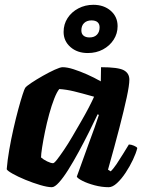

<svg xmlns="http://www.w3.org/2000/svg" viewBox="-20 -780 593 800"><path d="M196 0Q178 0 147.5 -9Q117 -18 85.5 -31Q54 -44 32 -56.5Q10 -69 8 -75Q11 -112 18.5 -155.5Q26 -199 36 -243Q46 -287 56 -324Q66 -361 74 -385.5Q82 -410 85 -414Q90 -421 111 -435Q132 -449 158.5 -464Q185 -479 208 -489.5Q231 -500 241 -500Q260 -500 286.5 -491.5Q313 -483 342.5 -470Q372 -457 400 -441L401 -500Q472 -500 495.5 -487.5Q519 -475 519 -448Q519 -425 508 -374Q497 -323 477.5 -247.5Q458 -172 430 -73L441 -66Q452 -76 465.5 -96Q479 -116 493 -139Q507 -162 517 -178Q526 -178 538 -173Q550 -168 552 -163Q547 -142 534 -114.5Q521 -87 503.5 -60.5Q486 -34 467.5 -17Q449 0 433 0Q404 0 374 -8Q344 -16 323.5 -26.5Q303 -37 300 -44L348 -177Q355 -196 361 -212.5Q367 -229 374.5 -249.5Q382 -270 392 -301L387 -304Q371 -270 350.5 -229Q330 -188 308 -147.5Q286 -107 265 -73.5Q244 -40 226 -20Q208 0 196 0ZM201 -100Q206 -100 218 -115.5Q230 -131 247 -156Q264 -181 282 -212Q300 -243 318 -274Q336 -305 350 -332Q364 -359 372 -377Q319 -392 288 -399.5Q257 -407 227 -409Q217 -397 206 -369Q195 -341 185 -304.5Q175 -268 167.5 -231.5Q160 -195 155.5 -166Q151 -137 151 -124Q161 -115 176.5 -107.5Q192 -100 201 -100ZM346 -559Q302 -559 273.5 -584Q245 -609 245 -647Q245 -679 261.5 -704.5Q278 -730 306.5 -745Q335 -760 369 -760Q413 -760 441.5 -735Q470 -710 470 -671Q470 -640 453.5 -614.5Q437 -589 409 -574Q381 -559 346 -559ZM353 -624Q373 -624 384 -635.5Q395 -647 395 -666Q395 -680 386.5 -687.5Q378 -695 361 -695Q342 -695 330.5 -684Q319 -673 319 -653Q319 -639 328 -631.5Q337 -624 353 -624Z"/></svg>

Font: Texturina Medium 12pt Black
Style: Italic
Weight: 900
Italic angle: -11°
Version: Version 1.002